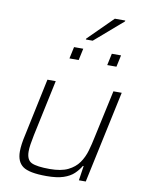

<svg xmlns="http://www.w3.org/2000/svg" viewBox="-98 -970 798 1046"><g transform="rotate(10 301.5 -446.5)"><path d="M232 8Q137 8 102 -17Q67 -42 67 -99Q67 -137 80 -193L147 -510H193L127 -200Q121 -171 117.5 -148Q114 -125 114 -108Q114 -60 143.5 -46.5Q173 -33 243 -33Q306 -33 344 -51.5Q382 -70 403.5 -100.5Q425 -131 436 -169Q447 -207 455 -247L512 -510H558L449 0H411L423 -81H419Q405 -57 383.5 -36.5Q362 -16 326 -4Q290 8 232 8ZM454 -645 468 -710H519L505 -645ZM245 -645 259 -710H310L296 -645ZM315 -762 316 -767 451 -901H509L508 -896L353 -762Z"/></g></svg>

Font: Saira ExtraLight
Style: Italic
Weight: 200
Italic angle: -12°
Designer: Hector Gatti with collaboration of the Omnibus-Type team
Foundry: Omnibus-Type
Version: Version 1.100; ttfautohint (v1.8.3)